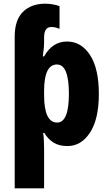

<svg xmlns="http://www.w3.org/2000/svg" viewBox="-20 -785 593 1045"><path d="M290 -434Q355 -434 355 -275Q355 -118 291 -118Q220 -118 220 -268V-290Q220 -434 290 -434ZM227 -765Q150 -765 105 -720.5Q60 -676 60 -586V240H220V23Q220 5 219 -16.5Q218 -38 215 -62H221Q240 -29 270.5 -9.5Q301 10 347 10Q422 10 470 -63.5Q518 -137 518 -274Q518 -412 470 -485.5Q422 -559 345 -559Q265 -559 220 -478H213Q216 -500 218 -519Q220 -538 220 -555V-581Q220 -638 259 -638Q282 -638 304 -628V-751Q294 -756 271.5 -760.5Q249 -765 227 -765Z"/></svg>

Font: Noto Sans Display SemiCondensed Extra
Style: Regular
Weight: 800
Width: 4
Designer: Monotype Design Team
Foundry: Monotype Imaging Inc.
Version: Version 1.900